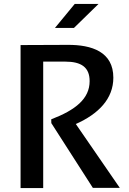

<svg xmlns="http://www.w3.org/2000/svg" viewBox="-20 -960 660 980"><path d="M200.5 0V-645.5H313C395 -645.5 437.5 -616.5 437.5 -546C437.5 -456 365.5 -398.5 241.5 -351L242 -331.5L454 -1H591.5L367 -327C483 -378.5 558.5 -456 558.5 -563.5C558.5 -695 449.5 -732 324 -731L85 -730V0ZM260.5 -817.5 361.5 -940H483L357.5 -817.5Z"/></svg>

Font: Monaspace Argon Medium
Style: Regular
Weight: 500
Designer: Riley Cran & the Lettermatic Team
Foundry: Lettermatic
Version: Version 1.000 (Monaspace Argon)